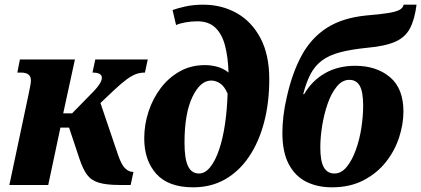

<svg xmlns="http://www.w3.org/2000/svg" viewBox="-20 -790 1799 820"><path d="M20 0 102 -387Q106 -407 109 -422Q112 -437 112 -447Q112 -480 70 -480H54L65 -536H300L250 -306H288L382 -402Q415 -437 415 -458Q415 -480 375 -480L387 -536H611L599 -480Q578 -480 560.5 -473.5Q543 -467 521 -451Q499 -435 466 -404L409 -350L484 -129Q499 -85 515 -70.5Q531 -56 546 -56H550L538 0H491Q434 0 401.5 -10Q369 -20 351.5 -44Q334 -68 320 -110L275 -245H238L186 0Z M805 10Q699 10 647.5 -47.5Q596 -105 596 -199Q596 -258 614.5 -314Q633 -370 667 -414.5Q701 -459 748.5 -485.5Q796 -512 855 -512Q881 -512 907.5 -505Q934 -498 956 -480Q954 -546 941 -595.5Q928 -645 899.5 -672Q871 -699 823 -699Q797 -699 772 -694.5Q747 -690 732 -683L717 -747Q735 -754 770 -762Q805 -770 848 -770Q927 -770 991 -734Q1055 -698 1092.5 -627Q1130 -556 1130 -452Q1130 -352 1108 -268Q1086 -184 1044 -121.5Q1002 -59 942 -24.5Q882 10 805 10ZM830 -49Q856 -49 878 -76.5Q900 -104 916 -151.5Q932 -199 941 -260.5Q950 -322 952 -390Q939 -421 920.5 -433.5Q902 -446 882 -446Q835 -446 801.5 -375.5Q768 -305 768 -181Q768 -112 783 -80.5Q798 -49 830 -49Z M1397 10Q1336 10 1288.5 -13.5Q1241 -37 1213.5 -88.5Q1186 -140 1186 -223Q1186 -256 1190.5 -295Q1195 -334 1205 -376Q1228 -479 1268.5 -553.5Q1309 -628 1376 -671Q1443 -714 1545 -724Q1606 -729 1639 -734.5Q1672 -740 1686.5 -748Q1701 -756 1704 -770H1759Q1751 -707 1731 -669Q1711 -631 1668.5 -612Q1626 -593 1549 -586Q1479 -579 1432 -566.5Q1385 -554 1355 -531.5Q1325 -509 1306.5 -474Q1288 -439 1275 -388H1279Q1312 -445 1367.5 -477Q1423 -509 1497 -509Q1588 -509 1645.5 -460.5Q1703 -412 1703 -314Q1703 -260 1684.5 -203Q1666 -146 1628 -98Q1590 -50 1532.5 -20Q1475 10 1397 10ZM1408 -49Q1438 -49 1461 -77.5Q1484 -106 1500 -150.5Q1516 -195 1523.5 -245Q1531 -295 1531 -338Q1531 -398 1516.5 -423.5Q1502 -449 1472 -449Q1442 -449 1418.5 -420.5Q1395 -392 1379.5 -347.5Q1364 -303 1356 -253.5Q1348 -204 1348 -160Q1348 -102 1363 -75.5Q1378 -49 1408 -49Z"/></svg>

Font: Noto Serif SemiCondensed ExtraBold
Style: Italic
Weight: 800
Width: 4
Italic angle: -12°
Designer: Monotype Design Team
Foundry: Monotype Imaging Inc.
Version: Version 2.014; ttfautohint (v1.8.4.7-5d5b)